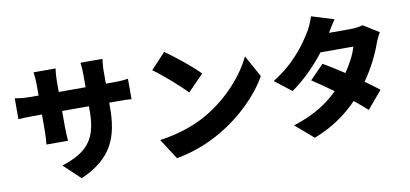

<svg xmlns="http://www.w3.org/2000/svg" viewBox="-81 -1127 3162 1481"><g transform="rotate(-10 1500.0 -386.0)"><path d="M52 -624V-460C81 -462 111 -464 165 -464H237V-343C237 -294 234 -255 231 -230H400C398 -255 395 -294 395 -343V-464H605V-428C605 -202 524 -115 324 -49L454 73C703 -36 764 -195 764 -432V-464H818C875 -464 910 -464 938 -461V-621C903 -615 875 -613 817 -613H764V-707C764 -748 768 -780 771 -806H599C603 -781 605 -748 605 -707V-613H395V-695C395 -738 399 -772 402 -796H230C234 -761 237 -729 237 -696V-613H165C111 -613 75 -620 52 -624Z M1249 -776 1134 -653C1206 -602 1332 -492 1385 -434L1509 -561C1449 -625 1318 -729 1249 -776ZM1101 -112 1204 48C1330 28 1460 -24 1562 -84C1729 -182 1871 -321 1951 -463L1857 -634C1790 -493 1655 -338 1475 -234C1377 -177 1248 -132 1101 -112Z M2587 -796 2412 -850C2401 -811 2377 -759 2359 -731C2306 -647 2219 -517 2042 -408L2173 -307C2267 -372 2363 -468 2436 -563H2693C2680 -511 2642 -437 2598 -373C2540 -411 2482 -447 2436 -474L2328 -363C2373 -334 2432 -293 2492 -249C2415 -173 2310 -98 2138 -44L2279 78C2427 21 2537 -60 2623 -149C2664 -116 2700 -85 2726 -61L2842 -199C2814 -221 2775 -250 2732 -281C2801 -379 2849 -481 2875 -555C2886 -585 2901 -615 2914 -637L2792 -713C2766 -705 2726 -700 2693 -700H2527C2542 -726 2565 -765 2587 -796Z"/></g></svg>

Font: Noto Sans CJK TC Black
Style: Regular
Weight: 900
Designer: Ryoko NISHIZUKA 西塚涼子 (kana, bopomofo & ideographs); Paul D. Hunt (Latin, Greek & Cyrillic); Sandoll Communications 산돌커뮤니
Foundry: Adobe
Version: Version 2.004;hotconv 1.0.118;makeotfexe 2.5.65603